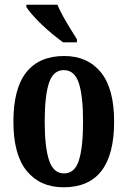

<svg xmlns="http://www.w3.org/2000/svg" viewBox="-20 -786 543 816"><path d="M250 10Q151 10 94 -59Q37 -128 37 -269Q37 -410 92 -479Q147 -548 253 -548Q352 -548 408.5 -479Q465 -410 465 -269Q465 10 250 10ZM252 -49Q298 -49 315.5 -105Q333 -161 333 -269Q333 -378 315 -433Q297 -488 251 -488Q206 -488 188 -433Q170 -378 170 -269Q170 -161 188.5 -105Q207 -49 252 -49ZM248 -606Q229 -620 205 -639.5Q181 -659 158 -681Q135 -703 117.5 -723Q100 -743 92 -756V-766H224Q233 -744 248 -717Q263 -690 279 -664Q295 -638 307 -619V-606Z"/></svg>

Font: Noto Serif Armenian ExtraCondensed
Style: Bold
Weight: 700
Width: 2
Designer: Monotype Design Team
Foundry: Monotype Imaging Inc.
Version: Version 2.008; ttfautohint (v1.8.4.7-5d5b)